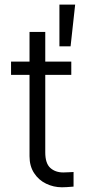

<svg xmlns="http://www.w3.org/2000/svg" viewBox="-20 -794 374 822"><path d="M285.2 -473.6H173.8V-141.6Q173.8 -94.7 195.3 -75.2Q216.8 -55.7 251 -55.7L275.4 -56.6Q283.2 -57.6 294.9 -57.6V4.9Q262.7 7.8 245.1 7.8Q209.5 7.8 177.5 -7.6Q145.5 -22.9 126 -53Q106.4 -83 106.4 -125V-473.6H27.3V-530.3H106.4V-657.2H173.8V-530.3H285.2ZM234.4 -774.4H301.8L282.2 -595.7H234.4Z"/></svg>

Font: Pretendard JP Light
Style: Regular
Weight: 300
Designer: Base glyphs from Inter by Rasmus Andersson; Hangeul glyphs from Noto Sans CJK(Source Han Sans) by Jang Soo-young and Kan
Foundry: Kil Hyung-jin
Version: Version 1.309